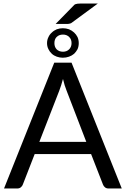

<svg xmlns="http://www.w3.org/2000/svg" viewBox="-20 -1074 717 1094"><path d="M471.7 -265.6Q444.3 -338.9 359.4 -557.6Q354.5 -570.3 348.6 -587.9Q343.8 -605.5 338.9 -624Q328.1 -584 317.4 -556.6Q279.3 -460 204.1 -265.6Q271.5 -265.6 471.7 -265.6ZM673.8 0Q655.3 0 598.6 0Q585.9 0 578.1 -6.8Q570.3 -12.7 566.4 -23.4Q543.9 -81.1 499 -196.3Q418.9 -196.3 177.7 -196.3Q161.1 -152.3 110.4 -23.4Q107.4 -13.7 98.6 -6.8Q90.8 0 78.1 0Q52.7 0 2.9 0Q74.2 -178.7 289.1 -716.8Q314.5 -716.8 387.7 -716.8Q459 -537.1 673.8 0ZM248 -828.1Q248 -846.7 255.9 -862.3Q262.7 -877.9 275.4 -888.7Q287.1 -900.4 303.7 -907.2Q320.3 -913.1 337.9 -913.1Q356.4 -913.1 373 -907.2Q389.6 -900.4 402.3 -888.7Q414.1 -877.9 421.9 -862.3Q428.7 -846.7 428.7 -828.1Q428.7 -809.6 421.9 -793.9Q414.1 -779.3 402.3 -767.6Q389.6 -756.8 373 -751Q356.4 -745.1 337.9 -745.1Q320.3 -745.1 303.7 -751Q287.1 -756.8 275.4 -767.6Q262.7 -779.3 255.9 -793.9Q248 -809.6 248 -828.1ZM290 -828.1Q290 -806.6 302.7 -793Q316.4 -779.3 338.9 -779.3Q360.4 -779.3 374 -793Q387.7 -806.6 387.7 -828.1Q387.7 -850.6 374 -863.3Q360.4 -877 338.9 -877Q316.4 -877 302.7 -863.3Q290 -850.6 290 -828.1ZM537.1 -1053.7Q501 -1027.3 392.6 -947.3Q384.8 -940.4 377.9 -939.5Q371.1 -937.5 361.3 -937.5Q339.8 -937.5 296.9 -937.5Q321.3 -962.9 394.5 -1037.1Q403.3 -1048.8 412.1 -1050.8Q420.9 -1053.7 436.5 -1053.7Q470.7 -1053.7 537.1 -1053.7Z"/></svg>

Font: Lato
Style: Regular
Weight: 400
Designer: Lukasz Dziedzic with Adam Twardoch and Botio Nikoltchev
Version: Version 2.015; 2015-08-06; http://www.latofonts.com/